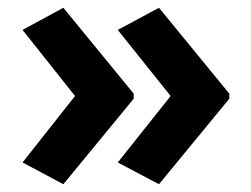

<svg xmlns="http://www.w3.org/2000/svg" viewBox="-20 -521 647 494"><path d="M570 -267 389 -47 283 -103 419 -274 283 -444 389 -501 570 -280ZM324 -267 143 -47 38 -103 173 -274 38 -444 143 -501 324 -280Z"/></svg>

Font: Noto Sans Lao Looped
Style: Bold
Weight: 700
Designer: Mark Frömberg, Ben Mitchell
Foundry: The Fontpad Ltd
Version: Version 1.001